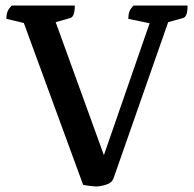

<svg xmlns="http://www.w3.org/2000/svg" viewBox="-20 -661 700 693"><path d="M328 12Q320 12 304 10Q288 8 280 6L66 -578L3 -593Q3 -608 7 -619Q11 -630 23 -641H250Q250 -601 234 -596L181 -581L355 -101L520 -577L443 -593Q443 -608 447 -619Q451 -630 462 -641H657Q657 -600 641 -596L587 -581L390 -18Q384 -1 363 5.5Q342 12 328 12Z"/></svg>

Font: Petrona SemiBold
Style: Regular
Weight: 600
Designer: Ringo R. Seeber
Foundry: Ringo R. Seeber
Version: Version 2.001; ttfautohint (v1.8.3)